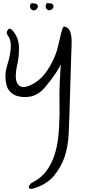

<svg xmlns="http://www.w3.org/2000/svg" viewBox="-20 -644 601 1268"><path d="M29.3 -413.1Q18.6 -426.8 31.2 -446.3Q43.9 -465.8 67.4 -437.5Q105.5 -390.6 105.5 -326.2Q105.5 -260.7 91.8 -208Q85 -177.7 84 -140.6Q84 -102.5 102.5 -82Q112.3 -72.3 128.9 -69.3Q145.5 -67.4 170.9 -77.1Q243.2 -106.4 290 -175.8Q337.9 -246.1 358.4 -319.3Q367.2 -352.5 375 -387.7Q381.8 -422.9 392.6 -455.1Q398.4 -475.6 418 -464.8Q436.5 -455.1 443.4 -435.5Q453.1 -408.2 453.1 -369.1Q453.1 -364.3 453.1 -358.4Q451.2 -313.5 450.2 -273.4Q445.3 -141.6 442.4 -17.6Q439.5 105.5 433.6 237.3Q432.6 274.4 425.8 313.5Q419.9 352.5 407.2 390.6Q383.8 460 335 518.6Q285.2 576.2 201.2 600.6Q191.4 603.5 184.6 603.5Q183.6 603.5 183.6 603.5Q176.8 602.5 173.8 600.6Q166 593.8 173.8 580.1Q182.6 566.4 193.4 561.5Q253.9 531.2 289.1 481.4Q324.2 432.6 342.8 371.1Q354.5 332 361.3 288.1Q367.2 244.1 370.1 198.2Q375 114.3 373 27.3Q371.1 -60.5 377 -138.7Q379.9 -232.4 393.6 -283.2Q407.2 -334 418 -346.7Q422.9 -352.5 425.8 -348.6Q428.7 -344.7 426.8 -331.1Q423.8 -309.6 406.2 -266.6Q387.7 -222.7 347.7 -160.2Q318.4 -116.2 276.4 -66.4Q234.4 -16.6 178.7 -5.9Q139.6 0 112.3 -5.9Q84 -10.7 66.4 -22.5Q32.2 -44.9 23.4 -80.1Q15.6 -114.3 15.6 -135.7Q15.6 -176.8 31.2 -225.6Q46.9 -275.4 50.8 -322.3Q52.7 -347.7 48.8 -371.1Q43.9 -394.5 29.3 -413.1ZM282.2 -596.7Q280.3 -603.5 283.2 -612.3Q286.1 -622.1 293.9 -624Q294.9 -624 296.9 -624Q298.8 -624 300.8 -623Q303.7 -622.1 306.6 -620.1Q312.5 -617.2 317.4 -610.4Q322.3 -603.5 320.3 -596.7Q317.4 -585 297.9 -592.8Q278.3 -601.6 302.7 -619.1Q308.6 -624 314.5 -622.1Q320.3 -621.1 326.2 -617.2Q331.1 -613.3 332 -607.4Q334 -602.5 333 -596.7Q331.1 -590.8 326.2 -585.9Q320.3 -580.1 315.4 -578.1Q302.7 -574.2 293 -580.1Q284.2 -585.9 282.2 -596.7ZM178.7 -595.7Q176.8 -602.5 179.7 -612.3Q182.6 -621.1 190.4 -623Q193.4 -624 197.3 -623Q200.2 -621.1 203.1 -619.1Q209 -616.2 213.9 -609.4Q218.8 -602.5 217.8 -595.7Q213.9 -584 194.3 -591.8Q175.8 -600.6 199.2 -618.2Q205.1 -623 210.9 -621.1Q217.8 -620.1 222.7 -616.2Q227.5 -612.3 229.5 -607.4Q230.5 -601.6 229.5 -595.7Q227.5 -589.8 222.7 -585Q217.8 -579.1 211.9 -577.1Q199.2 -573.2 190.4 -579.1Q181.6 -585.9 178.7 -595.7Z"/></svg>

Font: Mrs Husband
Style: Regular
Weight: 400
Version: Version 1.0